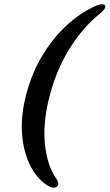

<svg xmlns="http://www.w3.org/2000/svg" viewBox="-20 -757 513 899"><path d="M104.5 -321.5Q131.5 -421.5 182.5 -503.8Q233.5 -586 298.5 -644Q363.5 -702 432 -731Q468 -744.5 473 -729Q476.5 -717.5 450.5 -695.5Q372 -633.5 309.5 -535.2Q247 -437 214.5 -315.5Q180 -188.5 190.2 -84.5Q200.5 19.5 244 80Q258.5 103 250 113Q238 128.5 210 116Q159 87.5 125 24.8Q91 -38 83.5 -126.8Q76 -215.5 104.5 -321.5Z"/></svg>

Font: Fraunces 72pt S050 SemiBold
Style: Italic
Weight: 600
Italic angle: -16°
Version: Version 1.000; ttfautohint (v1.8.3)